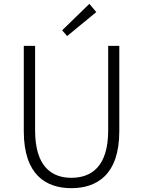

<svg xmlns="http://www.w3.org/2000/svg" viewBox="-20 -968 745 1001"><path d="M352 13C483 13 602 -55 602 -284V-729H544V-288C544 -98 455 -41 352 -41C251 -41 163 -98 163 -288V-729H104V-284C104 -55 221 13 352 13ZM330 -780 482 -905 446 -948 304 -810Z"/></svg>

Font: Noto Sans CJK SC Light
Style: Regular
Weight: 300
Designer: Ryoko NISHIZUKA 西塚涼子 (kana, bopomofo & ideographs); Paul D. Hunt (Latin, Greek & Cyrillic); Sandoll Communications 산돌커뮤니
Foundry: Adobe
Version: Version 2.004;hotconv 1.0.118;makeotfexe 2.5.65603